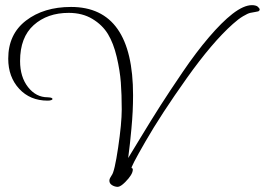

<svg xmlns="http://www.w3.org/2000/svg" viewBox="-20 -710 1029 746"><path d="M985 -667 984 -666Q981 -665 971.5 -663.5Q962 -662 952.5 -660Q943 -658 924.5 -647Q906 -636 885 -617Q805 -546 705.5 -406Q606 -266 545 -160Q484 -54 492 -57Q496 -56 496 -51Q496 -32 466 -2Q449 15 438 16Q426 16 415.5 9.5Q405 3 405 -8Q405 -13 407.5 -18Q410 -23 414 -29Q425 -42 439 -136.5Q453 -231 453 -285Q453 -343 449.5 -389.5Q446 -436 433.5 -489Q421 -542 399.5 -577.5Q378 -613 339 -636.5Q300 -660 247 -660Q164 -660 111 -612.5Q58 -565 58 -473Q58 -411 89 -371.5Q120 -332 165 -332Q171 -332 175.5 -331Q180 -330 182 -328.5Q184 -327 184 -325Q184 -323 179 -321Q174 -319 165 -319Q97 -319 54.5 -365Q12 -411 12 -482Q12 -577 81 -630Q150 -683 256 -683Q497 -683 497 -340Q497 -309 495.5 -277.5Q494 -246 490.5 -209Q487 -172 485 -153.5Q483 -135 478 -96Q480 -99 524.5 -172.5Q569 -246 603.5 -300Q638 -354 690 -430.5Q742 -507 792 -565.5Q842 -624 883 -656Q927 -690 959 -690Q966 -690 972 -688.5Q978 -687 981.5 -684Q985 -681 987 -678Q989 -675 989 -673Q989 -671 988 -669.5Q987 -668 985 -667Z"/></svg>

Font: Bilbo Swash Caps
Style: Regular
Weight: 400
Designer: Robert E. Leuschke
Foundry: Robert E. Leuschke
Version: Version 1.003